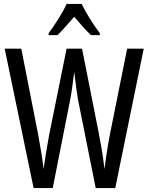

<svg xmlns="http://www.w3.org/2000/svg" viewBox="-20 -963 759 983"><path d="M398 -943H321C302 -900 265 -842 229 -793V-783H274C298 -806 329 -842 360 -877C390 -842 418 -809 446 -783H491V-793C458 -837 419 -898 398 -943ZM716 -714H631L543 -276C533 -225 523 -162 515 -97C507 -166 497 -223 487 -275L400 -714H321L232 -274C222 -220 211 -155 203 -97C199 -140 188 -205 175 -276L89 -714H4L152 0H250L340 -456C349 -501 354 -552 360 -595C368 -527 375 -479 379 -455L470 0H570Z"/></svg>

Font: Noto Sans UI Condensed
Style: Regular
Weight: 400
Width: 3
Designer: Monotype Design Team
Foundry: Monotype Imaging Inc.
Version: Version 1.901